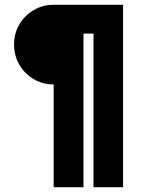

<svg xmlns="http://www.w3.org/2000/svg" viewBox="-20 -785 632 805"><path d="M205 -431Q159 -431 121 -453.5Q83 -476 61 -514Q39 -552 39 -598Q39 -645 61 -682.5Q83 -720 121 -742.5Q159 -765 205 -765H496V0H372V-644H330V0H205Z"/></svg>

Font: Reem Kufi
Style: Bold
Weight: 700
Designer: Khaled Hosny
Version: Version 1.001